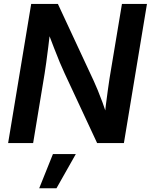

<svg xmlns="http://www.w3.org/2000/svg" viewBox="-20 -748 789 1004"><path d="M22.5 0 143.1 -727.5H282.7L470.7 -323.7Q479.5 -304.7 491.5 -275.6Q503.4 -246.6 516.4 -211.4Q529.3 -176.3 540.5 -137.7L524.9 -120.1Q528.3 -155.8 533.4 -197.3Q538.6 -238.8 543.9 -276.6Q549.3 -314.5 552.7 -337.4L617.7 -727.5H748.5L627.9 0H487.8L318.4 -363.3Q306.6 -388.7 292.7 -421.6Q278.8 -454.6 262.5 -497.3Q246.1 -540 225.6 -593.8L244.6 -604.5Q238.3 -549.3 232.4 -502.4Q226.6 -455.6 221.7 -420.2Q216.8 -384.8 213.4 -363.8L153.3 0ZM185.1 236.3 256.8 57.6H376.5L275.4 236.3Z"/></svg>

Font: Inter 24pt SemiBold
Style: Italic
Weight: 600
Italic angle: -9.3988°
Designer: Rasmus Andersson
Foundry: rsms
Version: Version 4.001;git-66647c0bb